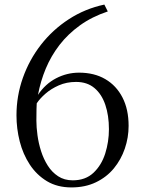

<svg xmlns="http://www.w3.org/2000/svg" viewBox="-20 -806 627 839"><path d="M292 13Q230.5 13 185.2 -14.2Q140 -41.5 110.2 -86.8Q80.5 -132 66.2 -188Q52 -244 52 -302Q52 -387 80 -466Q108 -545 159.2 -610.8Q210.5 -676.5 281 -722.2Q351.5 -768 436 -786L451 -756Q382 -733 329.8 -695.5Q277.5 -658 240.2 -609.8Q203 -561.5 180 -506.2Q157 -451 146 -391.5Q177.5 -439 225 -463.8Q272.5 -488.5 325.5 -488.5Q392 -488.5 440.2 -460.2Q488.5 -432 515.2 -380Q542 -328 542 -256Q542 -205 525.5 -156.8Q509 -108.5 477.5 -70.2Q446 -32 399.2 -9.5Q352.5 13 292 13ZM312.5 -448Q271 -448 237 -433Q203 -418 178.5 -396.5Q154 -375 140.5 -354.5Q140 -348 139.5 -328.2Q139 -308.5 139 -278.5Q139 -250 143.8 -215Q148.5 -180 159.5 -145.5Q170.5 -111 188.8 -82.2Q207 -53.5 234 -35.8Q261 -18 298 -18Q353.5 -18 388.5 -51Q423.5 -84 439.8 -135.2Q456 -186.5 456 -241.5Q456 -301.5 440.2 -348Q424.5 -394.5 392.8 -421.2Q361 -448 312.5 -448Z"/></svg>

Font: Merriweather 96pt Light
Style: Regular
Weight: 300
Version: Version 2.100